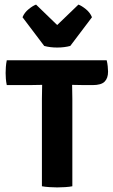

<svg xmlns="http://www.w3.org/2000/svg" viewBox="-20 -811 490 836"><path d="M162.5 -381Q162.5 -397.5 163 -411Q163.5 -424.5 163.5 -441.5Q153.5 -441.5 135.8 -441Q118 -440.5 108 -440.5H9.5Q6.5 -455 5.5 -468.5Q4.5 -482 4.5 -493Q4.5 -504.5 5.5 -519.2Q6.5 -534 9.5 -548.5H444.5Q447.5 -537 449 -522.8Q450.5 -508.5 450.5 -499Q450.5 -470.5 435.5 -455.5Q420.5 -440.5 383.5 -440.5H347.5Q337.5 -440.5 320.5 -441Q303.5 -441.5 294 -441.5Q294 -424.5 294.5 -411Q295 -397.5 295 -381V0Q283.5 2.5 263.5 3.8Q243.5 5 229 5Q215 5 195.5 3.8Q176 2.5 162.5 0ZM172.5 -611 78 -736Q86.5 -756.5 104.8 -771.2Q123 -786 137 -791L229 -702L321.5 -791Q335.5 -786 353.8 -771.2Q372 -756.5 380.5 -736L286 -611Q260 -604 229 -604Q198 -604 172.5 -611Z"/></svg>

Font: Signika SC SemiBold
Style: Regular
Weight: 600
Designer: Anna Giedryś
Foundry: Anna Giedryś
Version: Version 2.000; ttfautohint (v1.8.3) -l 8 -r 50 -G 200 -x 9 -